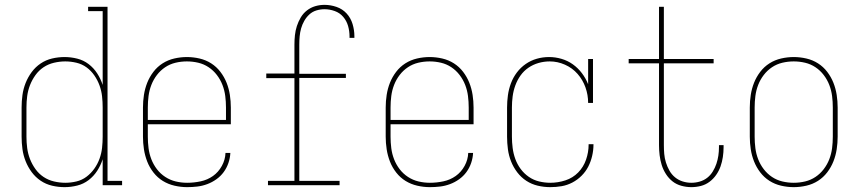

<svg xmlns="http://www.w3.org/2000/svg" viewBox="-20 -763 3540 791"><path d="M246 8Q220 8 194.5 2Q169 -4 147.5 -18.5Q126 -33 110.5 -54Q95 -75 85.5 -99Q76 -123 72.5 -148.5Q69 -174 69 -200V-320Q69 -346 72.5 -371.5Q76 -397 85.5 -421Q95 -445 110.5 -466Q126 -487 147.5 -501.5Q169 -516 194.5 -522Q220 -528 246 -528Q272 -528 298 -521.5Q324 -515 345 -499Q366 -483 380.5 -460.5Q395 -438 403 -413V-717H343V-735H423V-18H483V0H403V-107Q395 -82 380.5 -59.5Q366 -37 345 -21Q324 -5 298 1.5Q272 8 246 8ZM249 -10Q272 -10 295 -15.5Q318 -21 336.5 -35Q355 -49 368.5 -68Q382 -87 390 -109Q398 -131 400.5 -154Q403 -177 403 -200V-320Q403 -343 400.5 -366Q398 -389 390 -411Q382 -433 368.5 -452.5Q355 -472 336.5 -485.5Q318 -499 295 -504.5Q272 -510 249 -510Q226 -510 202.5 -504.5Q179 -499 159.5 -486Q140 -473 126 -453.5Q112 -434 103.5 -412Q95 -390 92 -367Q89 -344 89 -320V-200Q89 -176 92 -153Q95 -130 103.5 -108Q112 -86 126 -66.5Q140 -47 159.5 -34Q179 -21 202.5 -15.5Q226 -10 249 -10Z M751 8Q725 8 699 2Q673 -4 651 -17.5Q629 -31 612.5 -52Q596 -73 586.5 -97.5Q577 -122 573 -148Q569 -174 569 -200V-320Q569 -346 573 -372Q577 -398 586.5 -422Q596 -446 612 -467Q628 -488 650 -502Q672 -516 698 -522Q724 -528 750 -528Q776 -528 802 -522Q828 -516 850 -502Q872 -488 888 -467Q904 -446 913.5 -422Q923 -398 927 -372Q931 -346 931 -320V-251H589V-200Q589 -176 592 -152.5Q595 -129 603.5 -107Q612 -85 626.5 -66Q641 -47 661 -34Q681 -21 704 -15.5Q727 -10 751 -10Q779 -10 807 -16Q835 -22 857.5 -38Q880 -54 894 -79.5Q908 -105 909 -133H929Q928 -112 921 -91.5Q914 -71 901.5 -54Q889 -37 871.5 -24.5Q854 -12 834 -4.5Q814 3 793 5.5Q772 8 751 8ZM589 -269H911V-320Q911 -344 908 -367.5Q905 -391 896.5 -413Q888 -435 873.5 -454Q859 -473 839.5 -486Q820 -499 797 -504.5Q774 -510 750 -510Q726 -510 703 -504.5Q680 -499 660.5 -486Q641 -473 626.5 -454Q612 -435 603.5 -413Q595 -391 592 -367.5Q589 -344 589 -320Z M1084 0V-18H1193V-441H1077V-460H1193V-579Q1193 -598 1195 -617.5Q1197 -637 1203 -655.5Q1209 -674 1219 -691Q1229 -708 1244.5 -720Q1260 -732 1278.5 -737.5Q1297 -743 1317 -743Q1342 -743 1366.5 -734.5Q1391 -726 1408 -707.5Q1425 -689 1432.5 -664Q1440 -639 1440 -614V-607H1420V-613Q1420 -635 1414 -656Q1408 -677 1394 -693.5Q1380 -710 1359 -717.5Q1338 -725 1317 -725Q1300 -725 1283.5 -720Q1267 -715 1254.5 -703.5Q1242 -692 1233.5 -677Q1225 -662 1220.5 -646Q1216 -630 1214.5 -613Q1213 -596 1213 -579V-459H1405V-442H1213V-18H1379V0Z M1751 8Q1725 8 1699 2Q1673 -4 1651 -17.5Q1629 -31 1612.5 -52Q1596 -73 1586.5 -97.5Q1577 -122 1573 -148Q1569 -174 1569 -200V-320Q1569 -346 1573 -372Q1577 -398 1586.5 -422Q1596 -446 1612 -467Q1628 -488 1650 -502Q1672 -516 1698 -522Q1724 -528 1750 -528Q1776 -528 1802 -522Q1828 -516 1850 -502Q1872 -488 1888 -467Q1904 -446 1913.5 -422Q1923 -398 1927 -372Q1931 -346 1931 -320V-251H1589V-200Q1589 -176 1592 -152.5Q1595 -129 1603.5 -107Q1612 -85 1626.5 -66Q1641 -47 1661 -34Q1681 -21 1704 -15.5Q1727 -10 1751 -10Q1779 -10 1807 -16Q1835 -22 1857.5 -38Q1880 -54 1894 -79.5Q1908 -105 1909 -133H1929Q1928 -112 1921 -91.5Q1914 -71 1901.5 -54Q1889 -37 1871.5 -24.5Q1854 -12 1834 -4.5Q1814 3 1793 5.5Q1772 8 1751 8ZM1589 -269H1911V-320Q1911 -344 1908 -367.5Q1905 -391 1896.5 -413Q1888 -435 1873.5 -454Q1859 -473 1839.5 -486Q1820 -499 1797 -504.5Q1774 -510 1750 -510Q1726 -510 1703 -504.5Q1680 -499 1660.5 -486Q1641 -473 1626.5 -454Q1612 -435 1603.5 -413Q1595 -391 1592 -367.5Q1589 -344 1589 -320Z M2247 8Q2221 8 2195.5 2Q2170 -4 2148.5 -18Q2127 -32 2111 -53Q2095 -74 2085.5 -98Q2076 -122 2072.5 -148Q2069 -174 2069 -200V-320Q2069 -345 2072.5 -370.5Q2076 -396 2085 -420Q2094 -444 2109.5 -464.5Q2125 -485 2146 -499.5Q2167 -514 2191.5 -521Q2216 -528 2242 -528Q2268 -528 2293.5 -520.5Q2319 -513 2340 -498Q2361 -483 2377 -462Q2393 -441 2403 -416V-520H2423V-339H2403Q2403 -372 2392 -403Q2381 -434 2359.5 -458.5Q2338 -483 2307.5 -496.5Q2277 -510 2245 -510Q2221 -510 2198.5 -503.5Q2176 -497 2157 -484Q2138 -471 2124.5 -452Q2111 -433 2103 -411Q2095 -389 2092 -366Q2089 -343 2089 -320V-200Q2089 -177 2092 -153.5Q2095 -130 2103 -108Q2111 -86 2125 -67Q2139 -48 2158.5 -34.5Q2178 -21 2201 -15.5Q2224 -10 2247 -10Q2279 -10 2309.5 -20Q2340 -30 2362 -52.5Q2384 -75 2394.5 -105.5Q2405 -136 2405 -167V-169H2425V-167Q2425 -144 2419.5 -120.5Q2414 -97 2403.5 -76.5Q2393 -56 2376 -39Q2359 -22 2338 -11Q2317 0 2294 4Q2271 8 2247 8Z M2828 8Q2808 8 2787.5 2.5Q2767 -3 2751 -15.5Q2735 -28 2723.5 -46Q2712 -64 2706 -83.5Q2700 -103 2697.5 -123.5Q2695 -144 2695 -165V-502H2570V-520H2695V-735H2715V-520H2920V-502H2715V-165Q2715 -147 2716.5 -129Q2718 -111 2723.5 -93.5Q2729 -76 2738 -60Q2747 -44 2761 -32.5Q2775 -21 2792.5 -15.5Q2810 -10 2828 -10Q2846 -10 2863 -15Q2880 -20 2893.5 -30.5Q2907 -41 2916.5 -56.5Q2926 -72 2931.5 -88.5Q2937 -105 2939.5 -122Q2942 -139 2942 -157V-165H2961V-156Q2961 -136 2958 -116Q2955 -96 2948.5 -77.5Q2942 -59 2930.5 -42.5Q2919 -26 2903 -14Q2887 -2 2867.5 3Q2848 8 2828 8Z M3250 8Q3224 8 3198 2Q3172 -4 3150 -18Q3128 -32 3112 -53Q3096 -74 3086.5 -98Q3077 -122 3073 -148Q3069 -174 3069 -200V-320Q3069 -346 3073 -372Q3077 -398 3086.5 -422Q3096 -446 3112 -467Q3128 -488 3150 -502Q3172 -516 3198 -522Q3224 -528 3250 -528Q3276 -528 3302 -522Q3328 -516 3350 -502Q3372 -488 3388 -467Q3404 -446 3413.5 -422Q3423 -398 3427 -372Q3431 -346 3431 -320V-200Q3431 -174 3427 -148Q3423 -122 3413.5 -98Q3404 -74 3388 -53Q3372 -32 3350 -18Q3328 -4 3302 2Q3276 8 3250 8ZM3250 -10Q3274 -10 3297 -15.5Q3320 -21 3339.5 -34Q3359 -47 3373.5 -66Q3388 -85 3396.5 -107Q3405 -129 3408 -152.5Q3411 -176 3411 -200V-320Q3411 -344 3408 -367.5Q3405 -391 3396.5 -413Q3388 -435 3373.5 -454Q3359 -473 3339.5 -486Q3320 -499 3297 -504.5Q3274 -510 3250 -510Q3226 -510 3203 -504.5Q3180 -499 3160.5 -486Q3141 -473 3126.5 -454Q3112 -435 3103.5 -413Q3095 -391 3092 -367.5Q3089 -344 3089 -320V-200Q3089 -176 3092 -152.5Q3095 -129 3103.5 -107Q3112 -85 3126.5 -66Q3141 -47 3160.5 -34Q3180 -21 3203 -15.5Q3226 -10 3250 -10Z"/></svg>

Font: Iosevka Curly Slab Thin
Style: Regular
Weight: 100
Monospace: yes
Designer: Belleve Invis
Foundry: Belleve Invis
Version: Version 22.1.2; ttfautohint (v1.8.4)